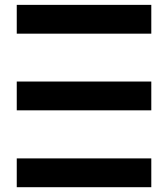

<svg xmlns="http://www.w3.org/2000/svg" viewBox="-20 -780 699 800"><path d="M49.8 -759.8Q49.8 -730.5 49.8 -639.6Q190.4 -639.6 610.4 -639.6Q610.4 -669.9 610.4 -759.8Q469.7 -759.8 49.8 -759.8ZM49.8 0Q49.8 -30.3 49.8 -120.1Q190.4 -120.1 610.4 -120.1Q610.4 -89.8 610.4 0Q469.7 0 49.8 0ZM49.8 -440.4Q49.8 -410.2 49.8 -320.3Q190.4 -320.3 610.4 -320.3Q610.4 -349.6 610.4 -440.4Q469.7 -440.4 49.8 -440.4Z"/></svg>

Font: Alibu-Mazigh Belqasem 1
Style: Bold
Weight: 400
Designer: Mazigh Mubarik Belqasem
Version: Version 1.0